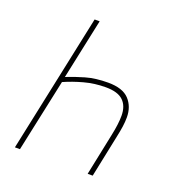

<svg xmlns="http://www.w3.org/2000/svg" viewBox="-129 -822 867 930"><g transform="rotate(20 304.0 -357.0)"><path d="M50 0 201 -714H227L161 -403Q203 -420 253 -434.5Q303 -449 368 -449Q443 -449 476.5 -413Q510 -377 510 -321Q510 -299 506.5 -274Q503 -249 496 -217L451 0H425L470 -217Q483 -278 483 -320Q483 -370 455 -397Q427 -424 365 -424Q307 -424 254 -409.5Q201 -395 156 -375L76 0Z"/></g></svg>

Font: Noto Sans Thin
Style: Italic
Weight: 100
Italic angle: -12°
Designer: Monotype Design Team
Foundry: Monotype Imaging Inc.
Version: Version 2.013; ttfautohint (v1.8.4.7-5d5b)